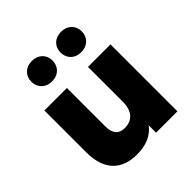

<svg xmlns="http://www.w3.org/2000/svg" viewBox="-192 -816 953 953"><g transform="rotate(-45 285.0 -339.0)"><path d="M224 10C292 10 338 -13 367 -52V0H517V-470H359V-225C359 -158 325 -126 274 -126C232 -126 211 -151 211 -200V-470H53V-176C53 -49 119 10 224 10ZM182 -545C229 -545 257 -576 257 -617C257 -657 229 -688 182 -688C137 -688 108 -657 108 -617C108 -576 137 -545 182 -545ZM388 -545C433 -545 462 -576 462 -617C462 -657 433 -688 388 -688C341 -688 313 -657 313 -617C313 -576 341 -545 388 -545Z"/></g></svg>

Font: Celebes ExtraBold
Style: Regular
Weight: 800
Designer: Anugrah Pasau
Foundry: Lafontype
Version: Version 1.000